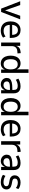

<svg xmlns="http://www.w3.org/2000/svg" viewBox="2074 -2819 754 4942"><g transform="rotate(90 2451.0 -348.0)"><path d="M202 0 12 -491H110L255 -78H238L385 -491H478L288 0Z M772 9Q698 9 643.5 -20Q589 -49 560 -105.5Q531 -162 531 -245Q531 -322 558.5 -379Q586 -436 636 -468Q686 -500 754 -500Q819 -500 864 -471.5Q909 -443 932.5 -388.5Q956 -334 956 -257V-222H602V-284H894L878 -267Q878 -352 846.5 -392Q815 -432 755 -432Q713 -432 682.5 -411.5Q652 -391 635.5 -352Q619 -313 619 -255V-241Q619 -180 637 -141Q655 -102 690 -83Q725 -64 775 -64Q812 -64 849 -75.5Q886 -87 918 -114L948 -50Q913 -20 866.5 -5.5Q820 9 772 9Z M1075 0V-491H1161V-379H1157Q1173 -434 1211 -464.5Q1249 -495 1311 -500L1348 -503L1355 -422L1292 -416Q1233 -411 1200 -374Q1167 -337 1167 -276V0Z M1613 9Q1551 9 1506 -22Q1461 -53 1436.5 -110.5Q1412 -168 1412 -246Q1412 -324 1436.5 -381Q1461 -438 1506 -469Q1551 -500 1612 -500Q1672 -500 1712.5 -470Q1753 -440 1769 -386H1764V-705H1855V0H1769V-109H1773Q1756 -52 1714.5 -21.5Q1673 9 1613 9ZM1635 -64Q1698 -64 1732 -111Q1766 -158 1766 -246Q1766 -334 1732 -380.5Q1698 -427 1635 -427Q1572 -427 1538 -380.5Q1504 -334 1504 -246Q1504 -158 1538 -111Q1572 -64 1635 -64Z M2151 9Q2104 9 2066.5 -11.5Q2029 -32 2007.5 -66Q1986 -100 1986 -142Q1986 -195 2013.5 -227Q2041 -259 2100 -273.5Q2159 -288 2253 -288H2308V-227H2259Q2208 -227 2173 -223Q2138 -219 2117 -210Q2096 -201 2086 -185Q2076 -169 2076 -145Q2076 -106 2102.5 -83Q2129 -60 2171 -60Q2205 -60 2233 -78Q2261 -96 2278 -127Q2295 -158 2295 -197V-325Q2295 -379 2270 -403Q2245 -427 2191 -427Q2152 -427 2113 -415.5Q2074 -404 2033 -378L2004 -444Q2031 -462 2063.5 -474.5Q2096 -487 2131 -493.5Q2166 -500 2199 -500Q2259 -500 2300 -480.5Q2341 -461 2362 -420.5Q2383 -380 2383 -317V0H2301V-107H2304Q2293 -73 2272 -46.5Q2251 -20 2220.5 -5.5Q2190 9 2151 9Z M2705 9Q2643 9 2598 -22Q2553 -53 2528.5 -110.5Q2504 -168 2504 -246Q2504 -324 2528.5 -381Q2553 -438 2598 -469Q2643 -500 2704 -500Q2764 -500 2804.5 -470Q2845 -440 2861 -386H2856V-705H2947V0H2861V-109H2865Q2848 -52 2806.5 -21.5Q2765 9 2705 9ZM2727 -64Q2790 -64 2824 -111Q2858 -158 2858 -246Q2858 -334 2824 -380.5Q2790 -427 2727 -427Q2664 -427 2630 -380.5Q2596 -334 2596 -246Q2596 -158 2630 -111Q2664 -64 2727 -64Z M3311 9Q3237 9 3182.5 -20Q3128 -49 3099 -105.5Q3070 -162 3070 -245Q3070 -322 3097.5 -379Q3125 -436 3175 -468Q3225 -500 3293 -500Q3358 -500 3403 -471.5Q3448 -443 3471.5 -388.5Q3495 -334 3495 -257V-222H3141V-284H3433L3417 -267Q3417 -352 3385.5 -392Q3354 -432 3294 -432Q3252 -432 3221.5 -411.5Q3191 -391 3174.5 -352Q3158 -313 3158 -255V-241Q3158 -180 3176 -141Q3194 -102 3229 -83Q3264 -64 3314 -64Q3351 -64 3388 -75.5Q3425 -87 3457 -114L3487 -50Q3452 -20 3405.5 -5.5Q3359 9 3311 9Z M3614 0V-491H3700V-379H3696Q3712 -434 3750 -464.5Q3788 -495 3850 -500L3887 -503L3894 -422L3831 -416Q3772 -411 3739 -374Q3706 -337 3706 -276V0Z M4126 9Q4079 9 4041.5 -11.5Q4004 -32 3982.5 -66Q3961 -100 3961 -142Q3961 -195 3988.5 -227Q4016 -259 4075 -273.5Q4134 -288 4228 -288H4283V-227H4234Q4183 -227 4148 -223Q4113 -219 4092 -210Q4071 -201 4061 -185Q4051 -169 4051 -145Q4051 -106 4077.5 -83Q4104 -60 4146 -60Q4180 -60 4208 -78Q4236 -96 4253 -127Q4270 -158 4270 -197V-325Q4270 -379 4245 -403Q4220 -427 4166 -427Q4127 -427 4088 -415.5Q4049 -404 4008 -378L3979 -444Q4006 -462 4038.5 -474.5Q4071 -487 4106 -493.5Q4141 -500 4174 -500Q4234 -500 4275 -480.5Q4316 -461 4337 -420.5Q4358 -380 4358 -317V0H4276V-107H4279Q4268 -73 4247 -46.5Q4226 -20 4195.5 -5.5Q4165 9 4126 9Z M4669 9Q4632 9 4596.5 2Q4561 -5 4531.5 -17.5Q4502 -30 4480 -48L4507 -111Q4532 -94 4558.5 -83Q4585 -72 4612.5 -66.5Q4640 -61 4666 -61Q4717 -61 4745 -80Q4773 -99 4773 -132Q4773 -162 4755.5 -178Q4738 -194 4700 -202L4617 -218Q4555 -229 4524 -264Q4493 -299 4493 -351Q4493 -396 4515.5 -429.5Q4538 -463 4580 -481.5Q4622 -500 4679 -500Q4711 -500 4742 -493.5Q4773 -487 4800 -474Q4827 -461 4846 -442L4818 -380Q4799 -397 4776 -408Q4753 -419 4728 -424.5Q4703 -430 4680 -430Q4631 -430 4603.5 -410.5Q4576 -391 4576 -355Q4576 -327 4592 -310.5Q4608 -294 4644 -287L4726 -271Q4792 -258 4824 -224Q4856 -190 4856 -136Q4856 -92 4833 -59Q4810 -26 4768 -8.5Q4726 9 4669 9Z"/></g></svg>

Font: Nunito Sans 10pt SemiCondensed Medium
Style: Regular
Weight: 500
Width: 4
Designer: Vernon Adams
Foundry: Vernon Adams
Version: Version 3.101;gftools[0.9.27]